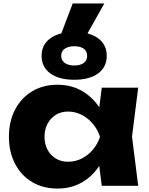

<svg xmlns="http://www.w3.org/2000/svg" viewBox="-20 -1081 866 1117"><path d="M403 -1061H587L482 -874H332ZM572 0 546 -206 573 -285 546 -364 572 -571H784L748 -286L784 0ZM620 -285Q606 -195 564.5 -127Q523 -59 459.5 -21.5Q396 16 315 16Q231 16 167.5 -21.5Q104 -59 68 -127.5Q32 -196 32 -285Q32 -376 68 -444Q104 -512 167.5 -550Q231 -588 315 -588Q396 -588 459.5 -550.5Q523 -513 565 -445.5Q607 -378 620 -285ZM239 -285Q239 -243 256.5 -210Q274 -177 305 -158.5Q336 -140 376 -140Q418 -140 455 -158.5Q492 -177 520 -210Q548 -243 562 -285Q548 -328 520 -361Q492 -394 455 -413Q418 -432 376 -432Q336 -432 305 -413Q274 -394 256.5 -361Q239 -328 239 -285ZM412 -617Q323 -617 272.5 -654Q222 -691 222 -756Q222 -821 272.5 -858Q323 -895 412 -895Q501 -895 551 -858Q601 -821 601 -756Q601 -691 551 -654Q501 -617 412 -617ZM412 -700Q448 -700 467.5 -715Q487 -730 487 -756Q487 -783 467.5 -797.5Q448 -812 412 -812Q377 -812 356.5 -797.5Q336 -783 336 -756Q336 -730 356.5 -715Q377 -700 412 -700Z"/></svg>

Font: Unbounded
Style: Bold
Weight: 700
Designer: Luke Prowse, Jean-Baptiste Morizot, Fátima Lázaro, Florian Runge
Foundry: NaN
Version: Version 1.700